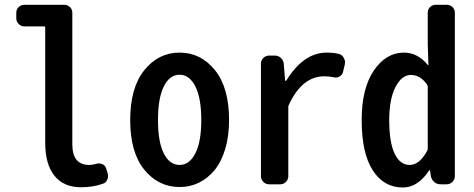

<svg xmlns="http://www.w3.org/2000/svg" viewBox="-20 -790 2030 823"><path d="M328.1 12.7Q252.9 12.7 213.4 -36.6Q173.8 -85.9 173.8 -178.7V-672.9Q173.8 -676.8 169.9 -676.8H85Q70.3 -676.8 60.1 -687Q49.8 -697.3 49.8 -711.9V-735.4Q49.8 -750 60.1 -759.8Q70.3 -769.5 85 -769.5H254.9Q269.5 -769.5 279.8 -759.8Q290 -750 290 -735.4V-171.9Q290 -83 362.3 -83Q377.9 -83 392.6 -87.9Q406.2 -91.8 418.5 -86.4Q430.7 -81.1 434.6 -69.3L441.4 -46.9Q443.4 -41 443.4 -35.2Q443.4 -27.3 439.5 -19.5Q433.6 -5.9 419.9 -2Q377.9 12.7 328.1 12.7Z M750 11.7Q659.2 11.7 598.6 -62.5Q538.1 -136.7 538.1 -275.4Q538.1 -414.1 598.6 -489.3Q659.2 -564.5 750 -564.5Q840.8 -564.5 901.4 -489.3Q961.9 -414.1 961.9 -275.4Q961.9 -205.1 944.8 -149.4Q927.7 -93.8 898.4 -59.1Q869.1 -24.4 831.5 -6.3Q793.9 11.7 750 11.7ZM750 -83Q792 -83 817.4 -132.8Q842.8 -182.6 842.8 -275.4Q842.8 -369.1 817.4 -419.4Q792 -469.7 750 -469.7Q707 -469.7 682.1 -419.4Q657.2 -369.1 657.2 -275.4Q657.2 -181.6 682.1 -132.3Q707 -83 750 -83Z M1133.8 0Q1119.1 0 1108.9 -10.3Q1098.6 -20.5 1098.6 -35.2V-517.6Q1098.6 -531.2 1108.9 -541.5Q1119.1 -551.8 1133.8 -551.8H1158.2Q1172.9 -551.8 1183.6 -542Q1194.3 -532.2 1196.3 -517.6L1202.1 -445.3Q1202.1 -443.4 1204.1 -443.4Q1206.1 -443.4 1207 -444.3Q1281.2 -564.5 1379.9 -564.5Q1411.1 -564.5 1433.6 -558.6Q1447.3 -554.7 1454.1 -541Q1459 -532.2 1459 -523.4Q1459 -518.6 1458 -513.7L1450.2 -481.4Q1447.3 -468.8 1435.1 -461.9Q1422.9 -455.1 1409.2 -459Q1390.6 -462.9 1370.1 -462.9Q1274.4 -462.9 1217.8 -339.8Q1215.8 -335.9 1215.8 -332V-35.2Q1215.8 -20.5 1205.6 -10.3Q1195.3 0 1181.6 0Z M1707 13.7Q1625 13.7 1577.6 -60.1Q1530.3 -133.8 1530.3 -275.4Q1530.3 -411.1 1582.5 -487.8Q1634.8 -564.5 1710.9 -564.5Q1770.5 -564.5 1813.5 -511.7Q1814.5 -510.7 1815.4 -511.2Q1816.4 -511.7 1816.4 -512.7L1813.5 -599.6V-735.4Q1813.5 -750 1823.7 -759.8Q1834 -769.5 1847.7 -769.5H1894.5Q1909.2 -769.5 1919.4 -759.8Q1929.7 -750 1929.7 -735.4V-35.2Q1929.7 -20.5 1919.4 -10.3Q1909.2 0 1894.5 0H1868.2Q1852.5 0 1841.3 -9.8Q1830.1 -19.5 1827.1 -34.2L1823.2 -59.6Q1823.2 -60.5 1822.3 -60.5Q1821.3 -60.5 1820.3 -60.5Q1771.5 13.7 1707 13.7ZM1736.3 -83Q1778.3 -83 1811.5 -144.5Q1813.5 -147.5 1813.5 -152.3V-419.9Q1813.5 -423.8 1810.5 -427.7Q1781.2 -468.8 1741.2 -468.8Q1702.1 -468.8 1675.3 -417Q1648.4 -365.2 1648.4 -275.4Q1648.4 -180.7 1671.4 -131.8Q1694.3 -83 1736.3 -83Z"/></svg>

Font: Gen Jyuu Gothic L Monospace Medium
Style: Regular
Weight: 500
Designer: [Source Han Sans]
Ryoko NISHIZUKA  (kana & ideographs); Paul D. Hunt (Latin, Greek & Cyrillic); Wenlong ZHANG  (bopomofo
Version: Version 1.002.20150607